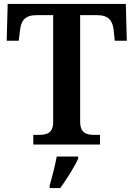

<svg xmlns="http://www.w3.org/2000/svg" viewBox="-20 -734 678 975"><path d="M149 0H488V-49H462C420 -49 387 -57 387 -117V-657H474C534 -657 552 -626 557 -582L563 -527H624L619 -714H19L14 -527H75L82 -582C87 -626 105 -657 164 -657H250V-115C250 -57 217 -49 175 -49H149ZM232 208V221H286C317 178 359 113 377 71V61H268C260 106 244 167 232 208Z"/></svg>

Font: Noto Serif Ethiopic SemiBold
Style: Regular
Weight: 600
Designer: Monotype Design Team
Foundry: Monotype Imaging Inc.
Version: Version 2.102